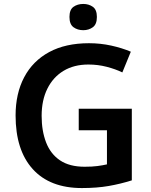

<svg xmlns="http://www.w3.org/2000/svg" viewBox="-20 -943 766 973"><path d="M379 -392H648V-29Q591 -11 531 -0.5Q471 10 395 10Q233 10 146 -86Q59 -182 59 -358Q59 -469 102.5 -551.5Q146 -634 229 -679Q312 -724 431 -724Q489 -724 543.5 -712Q598 -700 643 -681L600 -576Q565 -593 520.5 -604.5Q476 -616 428 -616Q355 -616 302 -584Q249 -552 220 -493.5Q191 -435 191 -356Q191 -280 213.5 -221.5Q236 -163 284 -130.5Q332 -98 409 -98Q447 -98 473.5 -101.5Q500 -105 522 -110V-283H379ZM402 -923Q430 -923 450.5 -908.5Q471 -894 471 -857Q471 -820 450.5 -805Q430 -790 402 -790Q373 -790 352.5 -805Q332 -820 332 -857Q332 -894 352.5 -908.5Q373 -923 402 -923Z"/></svg>

Font: Noto Sans Medefaidrin SemiBold
Style: Regular
Weight: 600
Designer: Dalton Maag Ltd
Foundry: Dalton Maag Ltd
Version: Version 1.002; ttfautohint (v1.8.4.7-5d5b)